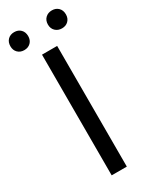

<svg xmlns="http://www.w3.org/2000/svg" viewBox="-253 -960 801 1010"><g transform="rotate(-30 147.5 -454.5)"><path d="M101 -733H193V0H101ZM-21 -854Q-21 -879 -6 -894Q9 -909 33 -909Q57 -909 72 -894Q87 -879 87 -854Q87 -830 72 -815Q57 -800 33 -800Q9 -800 -6 -815Q-21 -830 -21 -854ZM207 -854Q207 -879 222.5 -894Q238 -909 262 -909Q286 -909 301 -894Q316 -879 316 -854Q316 -830 301 -815Q286 -800 262 -800Q238 -800 222.5 -815Q207 -830 207 -854Z"/></g></svg>

Font: Merged Yaku Han JP
Style: Regular
Weight: 400
Designer: Ryoko NISHIZUKA 西塚涼子 (kana, bopomofo & ideographs); Paul D. Hunt (Latin, Greek & Cyrillic); Sandoll Communications 산돌커뮤니
Foundry: Adobe
Version: Version 2.004